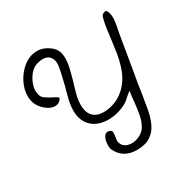

<svg xmlns="http://www.w3.org/2000/svg" viewBox="-173 -839 1092 1106"><g transform="rotate(-30 373.0 -286.5)"><path d="M428 105Q338 105 301 28Q297 19 296.5 1.5Q296 -16 300.5 -34Q305 -52 315 -63Q325 -74 343 -70Q360 -66 360.5 -51.5Q361 -37 358 -23Q358 -21 357 -18Q356 -10 355 -2.5Q354 5 356 11Q362 37 384 48Q406 59 434 56Q462 53 487 37Q512 21 523 -6Q536 -31 542 -65Q548 -99 552 -135Q554 -155 556 -174.5Q558 -194 562 -212Q555 -208 546 -201Q537 -194 529 -186Q522 -180 516 -174.5Q510 -169 505 -166Q471 -145 431.5 -135.5Q392 -126 353.5 -129.5Q315 -133 284.5 -151.5Q254 -170 237 -205Q220 -240 224 -293Q226 -318 232 -343.5Q238 -369 245 -394Q249 -407 252.5 -420Q256 -433 259 -448Q260 -452 261 -456Q262 -460 263 -465Q272 -499 278 -536Q284 -573 269 -596Q256 -616 231 -619.5Q206 -623 174 -612Q148 -603 127 -576Q106 -549 96.5 -516Q87 -483 95 -456Q101 -436 114 -427Q127 -418 146 -407Q160 -400 170.5 -394.5Q181 -389 190 -382L191 -377Q180 -355 157.5 -350.5Q135 -346 110 -359Q85 -372 63 -399Q40 -429 37.5 -466.5Q35 -504 49 -542Q63 -580 88 -610Q133 -665 189.5 -675Q246 -685 295 -647Q328 -622 333 -584Q338 -546 328 -502Q318 -458 305 -414L304 -412Q296 -384 288 -356.5Q280 -329 278 -305Q271 -238 301 -206Q331 -174 394 -181Q462 -189 512.5 -234.5Q563 -280 586 -353Q599 -393 605.5 -434Q612 -475 617 -516Q621 -551 626 -586Q631 -621 640 -656Q644 -671 659.5 -676.5Q675 -682 680 -671Q693 -642 689 -607.5Q685 -573 677 -538Q675 -525 672.5 -512.5Q670 -500 668 -486Q662 -449 656 -413.5Q650 -378 644 -343Q642 -331 640 -319Q638 -307 636 -295Q630 -261 624 -226Q618 -191 613 -153Q606 -107 597.5 -61.5Q589 -16 571.5 21.5Q554 59 520 82Q486 105 428 105Z"/></g></svg>

Font: Yuji Hentaigana Akebono
Style: Regular
Weight: 400
Designer: Kataoka Yuji
Foundry: Kinuta Font Factory
Version: Version 3.002